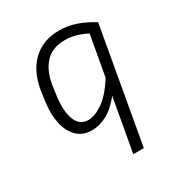

<svg xmlns="http://www.w3.org/2000/svg" viewBox="-168 -614 886 945"><g transform="rotate(-30 275.0 -142.0)"><path d="M491 -436 376 213H316L370 -88Q329 -36 286 -13Q243 10 200 10Q150 10 117.5 -21Q85 -52 73 -105Q61 -158 70 -224L77 -275Q91 -380 150 -438.5Q209 -497 303 -497Q352 -497 398.5 -481Q445 -465 491 -436ZM133 -224Q122 -141 141.5 -92Q161 -43 210 -43Q246 -43 291.5 -73.5Q337 -104 386 -180L427 -409Q363 -442 305 -442Q231 -442 191 -397Q151 -352 140 -275Z"/></g></svg>

Font: Inria Sans Light
Style: Italic
Weight: 300
Italic angle: -10°
Designer: Black Foundry Team
Foundry: Black Foundry
Version: Version 1.2; ttfautohint (v1.8.3)